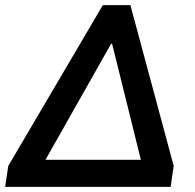

<svg xmlns="http://www.w3.org/2000/svg" viewBox="-22 -725 757 745"><path d="M-2 0 10 -81 377 -705H484L652 -81L640 0ZM409 -555 133 -67 132 -105H547L534 -67L413 -555Z"/></svg>

Font: Nunito Sans 9pt
Style: Bold Italic
Weight: 700
Italic angle: -9°
Version: Version 3.101;gftools[0.9.27]